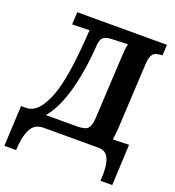

<svg xmlns="http://www.w3.org/2000/svg" viewBox="-175 -821 1020 1119"><g transform="rotate(20 335.0 -261.5)"><path d="M589 -547 569 -164Q568 -137 565 -112.5Q562 -88 560 -74L660 -77L648 177H575Q579 125 574 85Q569 45 551.5 22.5Q534 0 498 0H156Q101 0 77.5 49.5Q54 99 52 177H-21L-9 -74H22Q49 -74 72.5 -89.5Q96 -105 115 -135Q144 -179 163 -244Q182 -309 194.5 -402.5Q207 -496 215 -626L108 -623L112 -700H668L665 -634Q643 -633 626.5 -628Q610 -623 600.5 -605.5Q591 -588 589 -547ZM145 -74H348Q371 -76 387 -80.5Q403 -85 412.5 -103Q422 -121 424 -161L445 -561Q446 -577 447.5 -593Q449 -609 454 -625L360 -622Q323 -621 305.5 -609.5Q288 -598 285 -563Q278 -462 264 -383Q250 -304 231.5 -245Q213 -186 191 -144Q169 -102 145 -74Z"/></g></svg>

Font: Lora Italic
Style: Italic
Weight: 400
Italic angle: -3°
Designer: Olga Karpushina, Alexei Vanyashin (Cyrillic)
Foundry: Cyreal
Version: Version 2.210; ttfautohint (v1.8.1.43-b0c9)